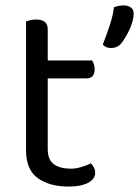

<svg xmlns="http://www.w3.org/2000/svg" viewBox="-20 -675 513 708"><path d="M233 13Q163 13 119.5 -18Q76 -49 76 -121V-596Q81 -598 91.5 -600.5Q102 -603 114 -603Q156 -603 156 -567V-452H320Q323 -447 326 -438.5Q329 -430 329 -420Q329 -386 299 -386H156V-126Q156 -86 178.5 -69.5Q201 -53 242 -53Q259 -53 280 -59Q301 -65 315 -73Q321 -67 326 -58Q331 -49 331 -37Q331 -15 305 -1Q279 13 233 13ZM428 -516Q413 -498 390 -498Q369 -498 359 -511Q373 -546 385 -582.5Q397 -619 400 -648Q417 -655 436 -655Q452 -655 462.5 -647.5Q473 -640 473 -625Q473 -613 469 -597.5Q465 -582 458 -567Q451 -552 443 -538.5Q435 -525 428 -516Z"/></svg>

Font: Baloo Thambi 2
Style: Regular
Weight: 400
Designer: Aadarsh Rajan and Ek Type
Foundry: Ek Type
Version: Version 1.640;hotconv 1.0.111;makeotfexe 2.5.65597; ttfautoh